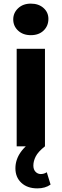

<svg xmlns="http://www.w3.org/2000/svg" viewBox="-20 -807 341 1059"><path d="M72 0V-538H228V0ZM150 -613Q107 -613 80 -638Q53 -663 53 -700Q53 -736 80 -761.5Q107 -787 150 -787Q193 -787 220 -763Q247 -739 247 -703Q247 -664 220.5 -638.5Q194 -613 150 -613ZM186 232Q131 232 98 201.5Q65 171 65 121Q65 74 94 32.5Q123 -9 180 -41L228 0Q190 30 177 56Q164 82 164 106Q164 128 176 140.5Q188 153 205 153Q223 153 238 143L259 211Q230 232 186 232Z"/></svg>

Font: Montserrat
Style: Bold
Weight: 700
Designer: Julieta Ulanovsky
Foundry: Julieta Ulanovsky
Version: Version 9.000; ttfautohint (v1.8.4.7-5d5b)